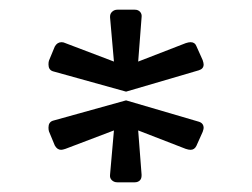

<svg xmlns="http://www.w3.org/2000/svg" viewBox="-20 -782 520 396"><path d="M89 -635Q80 -638 80 -649Q80 -654 81 -657L93 -686Q98 -695 107 -695Q111 -695 115 -693L215 -655L207 -746V-748Q207 -754 211.5 -758Q216 -762 222 -762H258Q265 -762 269 -757.5Q273 -753 272 -746L265 -655L363 -693Q369 -695 373 -695Q382 -695 385 -687L398 -658Q400 -652 400 -649Q400 -640 390 -637L240 -593ZM207 -422 215 -513 115 -475Q109 -473 106 -473Q98 -473 93 -482L81 -511Q80 -514 80 -519Q80 -530 89 -533L240 -575L390 -531Q400 -528 400 -518Q400 -516 398 -510L385 -481Q381 -473 373 -473Q369 -473 363 -475L265 -513L272 -422V-420Q272 -413 268 -409.5Q264 -406 258 -406H222Q215 -406 210.5 -410.5Q206 -415 207 -422Z"/></svg>

Font: Miriam Libre
Style: Regular
Weight: 400
Designer: Michal Sahar
Foundry: Hagilda
Version: Version 1.001